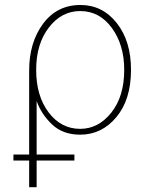

<svg xmlns="http://www.w3.org/2000/svg" viewBox="-20 -526 603 775"><path d="M303.7 -5.9Q377 -5.9 429.2 -71.3Q481.4 -136.7 481.4 -244.1Q481.4 -344.7 431.6 -413.1Q381.8 -481.4 303.7 -481.4Q228.5 -481.4 177.2 -415Q126 -348.6 126 -244.1Q126 -138.7 176.3 -72.3Q226.6 -5.9 303.7 -5.9ZM34.2 122.1V97.7H97.7V-241.2Q97.7 -354.5 153.8 -430.2Q210 -505.9 304.7 -505.9Q393.6 -505.9 451.2 -433.1Q508.8 -360.4 508.8 -244.1Q508.8 -124 449.7 -53.2Q390.6 17.6 303.7 17.6Q233.4 17.6 189.9 -23.9Q146.5 -65.4 127.9 -118.2V97.7H280.3V122.1H127.9V229.5H97.7V122.1Z"/></svg>

Font: Gothic A1 Thin
Style: Regular
Weight: 250
Designer: HanYang I&C Co.,Ltd.
Foundry: HanYang I&C Co.,Ltd.
Version: Version 2.50